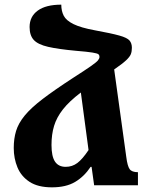

<svg xmlns="http://www.w3.org/2000/svg" viewBox="-20 -795 626 824"><path d="M203 9Q143 9 107 -14.5Q71 -38 55 -76.5Q39 -115 39 -160Q39 -200 49 -233Q59 -266 86 -299Q113 -332 163.5 -370.5Q214 -409 294 -461Q347 -495 370.5 -511.5Q394 -528 400.5 -536Q407 -544 407 -551Q407 -558 402.5 -562Q398 -566 376.5 -569.5Q355 -573 306 -577Q230 -584 186.5 -594Q143 -604 125 -623.5Q107 -643 107 -679Q107 -724 142 -749.5Q177 -775 243 -775Q243 -748 253.5 -727.5Q264 -707 295.5 -691.5Q327 -676 387 -665Q458 -652 492 -642.5Q526 -633 536 -621Q546 -609 546 -590Q546 -574 541.5 -562.5Q537 -551 521 -536Q505 -521 470 -497L522 -121Q527 -82 536.5 -69Q546 -56 572 -56V0H384L373 -79H369Q341 -37 302 -14Q263 9 203 9ZM201 -173Q201 -124 216 -101.5Q231 -79 262 -79Q290 -79 312 -95.5Q334 -112 360 -151L327 -398Q277 -360 250 -325.5Q223 -291 212 -254.5Q201 -218 201 -173Z"/></svg>

Font: Noto Serif Armenian SemiCondensed ExtraBold
Style: Regular
Weight: 800
Width: 4
Designer: Monotype Design Team
Foundry: Monotype Imaging Inc.
Version: Version 2.008; ttfautohint (v1.8.4.7-5d5b)